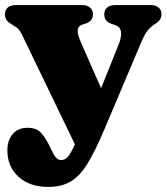

<svg xmlns="http://www.w3.org/2000/svg" viewBox="-20 -502 656 755"><path d="M391 5.5Q354.5 92 323.8 141.8Q293 191.5 257.2 212.2Q221.5 233 170.5 233Q96 233 52.5 192.8Q9 152.5 9 90Q9 49 30.2 24.8Q51.5 0.5 88 0.5Q124.5 0.5 142.2 21Q160 41.5 175.5 73.5L186.5 96Q201 127.5 220.5 127.5Q233.5 127.5 245 116.5Q256.5 105.5 274.5 65.5L66 -366.5Q56.5 -386 46 -393.2Q35.5 -400.5 21.5 -409Q-0.5 -422 -0.5 -445.5Q-0.5 -462.5 10.5 -472.2Q21.5 -482 41 -482H304Q323 -482 334.2 -472.2Q345.5 -462.5 345.5 -445.5Q345.5 -418.5 317 -409.5L303 -405Q287 -399.5 285.5 -384Q284 -368.5 298 -336L377.5 -155L446.5 -327Q471.5 -390 433.5 -403L418 -408.5Q390 -418 390 -445.5Q390 -462.5 401.2 -472.2Q412.5 -482 431.5 -482H573.5Q592.5 -482 603.8 -472.2Q615 -462.5 615 -445.5Q615 -422.5 591.5 -409Q575 -399 562 -383.8Q549 -368.5 535.5 -336Z"/></svg>

Font: Fraunces 9pt S050 Black
Style: Regular
Weight: 900
Version: Version 1.000; ttfautohint (v1.8.3)